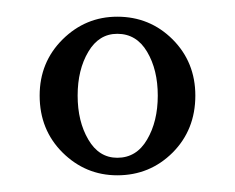

<svg xmlns="http://www.w3.org/2000/svg" viewBox="-20 -780 282 230"><path d="M120.5 -570Q82.5 -570 55 -597.2Q27.5 -624.5 27.5 -665.5Q27.5 -705.5 55 -732.8Q82.5 -760 120.5 -760Q159.5 -760 186.8 -732.8Q214 -705.5 214 -665.5Q214 -624.5 186.8 -597.2Q159.5 -570 120.5 -570ZM120.5 -591Q143.5 -591 156.2 -612.8Q169 -634.5 169 -665.5Q169 -696.5 156.2 -718Q143.5 -739.5 120.5 -739.5Q98.5 -739.5 85.8 -718Q73 -696.5 73 -665.5Q73 -634.5 85.8 -612.8Q98.5 -591 120.5 -591Z"/></svg>

Font: Imbue 48pt
Style: Regular
Weight: 400
Designer: Tyler Finck
Foundry: Etcetera Type Company
Version: Version 1.102